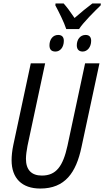

<svg xmlns="http://www.w3.org/2000/svg" viewBox="-20 -1080 603 1110"><path d="M363 -912H437C461 -950 529 -1017 562 -1049L563 -1060H514C483 -1037 449 -1009 411 -976C387 -1012 365 -1041 348 -1060H301L300 -1049C319 -1014 351 -950 363 -912ZM301 -782C328 -782 349 -807 349 -844C349 -866 338 -878 316 -878C285 -878 266 -851 266 -818C266 -793 278 -782 301 -782ZM458 -782C485 -782 507 -808 507 -844C507 -866 496 -878 475 -878C443 -878 424 -851 424 -818C424 -794 437 -782 458 -782ZM213 10C356 10 420 -82 451 -229L555 -714H472L370 -237C344 -119 305 -65 222 -65C162 -65 130 -98 130 -162C130 -182 134 -211 139 -237L241 -714H158L57 -242C50 -209 47 -178 47 -154C47 -50 106 10 213 10Z"/></svg>

Font: Noto Sans Condensed
Style: Italic
Weight: 400
Width: 3
Italic angle: -12°
Designer: Monotype Design Team
Foundry: Monotype Imaging Inc.
Version: Version 2.013